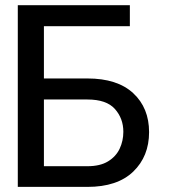

<svg xmlns="http://www.w3.org/2000/svg" viewBox="-20 -732 665 752"><path d="M488.6 -711.6V-629.3H150.6V0H49.7V-711.6ZM563.9 -214.5Q563.9 -119.7 501.8 -59.8Q439.6 0 322.4 0H49.7V-711.6H152V-424.7H322.4Q439.6 -424.7 501.8 -367Q563.9 -309.3 563.9 -214.5ZM152 -81H322.4Q372.2 -81 403.2 -100Q434.3 -119 448.7 -149.7Q463.1 -180.4 463.1 -215.9Q463.1 -268.1 430 -305.2Q397 -342.3 322.4 -342.3H152Z"/></svg>

Font: Interface
Style: Regular
Weight: 400
Designer: Rasmus Andersson
Foundry: rsms
Version: Version 1.8